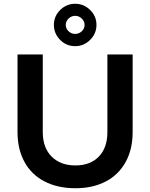

<svg xmlns="http://www.w3.org/2000/svg" viewBox="-20 -989 796 1019"><path d="M380 -111Q459 -111 504.5 -158Q550 -205 550 -288V-700H684V-288Q684 -197 647 -129.5Q610 -62 541.5 -26Q473 10 380 10Q286 10 216.5 -26Q147 -62 110 -129.5Q73 -197 73 -288V-700H207V-288Q207 -205 254 -158Q301 -111 380 -111ZM492 -857Q492 -811 458.5 -777.5Q425 -744 379 -744Q332 -744 299 -777.5Q266 -811 266 -857Q266 -903 299.5 -936Q333 -969 379 -969Q425 -969 458.5 -936Q492 -903 492 -857ZM329 -857Q329 -837 344 -823Q359 -809 379 -809Q399 -809 414 -823Q429 -837 429 -857Q429 -876 414 -890.5Q399 -905 379 -905Q359 -905 344 -890.5Q329 -876 329 -857Z"/></svg>

Font: Montserrat Medium
Style: Regular
Weight: 500
Designer: Julieta Ulanovsky
Foundry: Julieta Ulanovsky
Version: Version 6.001